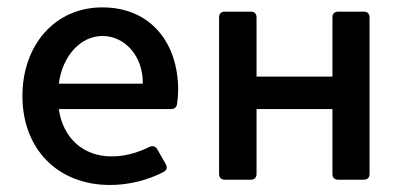

<svg xmlns="http://www.w3.org/2000/svg" viewBox="-20 -497 1118 531"><path d="M472.7 -248C472.7 -378.9 396.5 -476.6 262.7 -476.6C131.8 -476.6 42 -372.1 42 -231.4C42 -85 139.6 14.6 284.2 14.6C336.9 14.6 389.6 1 432.6 -21.5C441.4 -26.4 443.4 -34.2 438.5 -43L415 -84C410.2 -92.8 402.3 -94.7 393.6 -90.8C353.5 -71.3 320.3 -64.5 288.1 -64.5C210.9 -64.5 154.3 -114.3 142.6 -195.3H453.1C461.9 -195.3 468.8 -200.2 469.7 -210C471.7 -222.7 472.7 -236.3 472.7 -248ZM375 -265.6H142.6C153.3 -344.7 204.1 -397.5 263.7 -397.5C325.2 -397.5 376 -341.8 375 -265.6Z M585.9 -449.2V-15.6C585.9 -5.9 591.8 0 601.6 0H673.8C683.6 0 689.5 -5.9 689.5 -15.6V-195.3H899.4V-15.6C899.4 -5.9 905.3 0 915 0H986.3C996.1 0 1002 -5.9 1002 -15.6V-449.2C1002 -459 996.1 -464.8 986.3 -464.8H915C905.3 -464.8 899.4 -459 899.4 -449.2V-285.2H689.5V-449.2C689.5 -459 683.6 -464.8 673.8 -464.8H601.6C591.8 -464.8 585.9 -459 585.9 -449.2Z"/></svg>

Font: Ed Sans Neue Medium
Style: Regular
Weight: 500
Designer: Stephen Hutchings
Version: Version 1.004;PS 001.004;hotconv 1.0.88;makeotf.lib2.5.64775